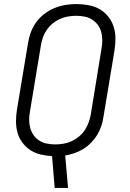

<svg xmlns="http://www.w3.org/2000/svg" viewBox="-20 -763 640 948"><path d="M250 165 237 8Q208 6 180 -0.5Q152 -7 129.5 -22Q107 -37 90.5 -59Q74 -81 66.5 -108Q59 -135 59 -164Q59 -193 64 -223L118 -548Q122 -575 131.5 -601.5Q141 -628 158 -652Q175 -676 198.5 -694Q222 -712 248.5 -723Q275 -734 302.5 -738.5Q330 -743 357 -743Q387 -743 417 -737.5Q447 -732 471.5 -718Q496 -704 514 -681.5Q532 -659 541 -631.5Q550 -604 550 -573.5Q550 -543 545 -512L491 -187Q488 -164 480.5 -141.5Q473 -119 460.5 -98Q448 -77 430.5 -59Q413 -41 392 -28Q371 -15 348 -7Q325 1 302 5L316 165ZM253 -50Q273 -50 293.5 -53.5Q314 -57 333 -65.5Q352 -74 369 -88Q386 -102 398 -119.5Q410 -137 417 -156.5Q424 -176 428 -196L481 -522Q485 -543 485 -564Q485 -585 480 -604.5Q475 -624 463 -640Q451 -656 434.5 -666.5Q418 -677 397.5 -681Q377 -685 356 -685Q336 -685 315.5 -681.5Q295 -678 276 -669.5Q257 -661 240 -647Q223 -633 211 -615.5Q199 -598 192 -578.5Q185 -559 182 -539L128 -213Q124 -192 124 -171Q124 -150 129.5 -130.5Q135 -111 146.5 -95Q158 -79 174.5 -68.5Q191 -58 211.5 -54Q232 -50 253 -50Z"/></svg>

Font: Iosevka SS04 Light Extended
Style: Italic
Weight: 300
Width: 7
Italic angle: -9°
Monospace: yes
Designer: Belleve Invis
Foundry: Belleve Invis
Version: Version 19.0.0; ttfautohint (v1.8.4)